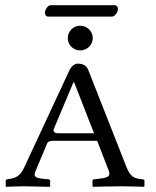

<svg xmlns="http://www.w3.org/2000/svg" viewBox="-20 -717 601 739"><path d="M161 -164C163 -171 170 -175 183 -175H354L399 -59C400 -55 401 -51 401 -48C401 -35 384 -32 361 -29L343 -27C339 -27 336 -24 336 -21V0L338 2C338 2 422 0 450 0C480 0 533 2 533 2L536 0V-21C536 -24 535 -26 528 -27C495 -30 482 -36 466 -76L320 -447C313 -464 301 -472 280 -472C271 -472 257 -467 247 -446L72 -70C55 -34 33 -30 8 -27C5 -27 2 -24 2 -21V0L4 2C4 2 49 0 69 0C88 0 171 2 171 2L173 0V-21C173 -24 170 -27 167 -27L154 -28C129 -30 113 -33 113 -46C113 -49 115 -54 117 -59ZM342 -204H206C186 -204 186 -213 186 -218L263 -401H265ZM241 -570C241 -544 262 -523 289 -523C315 -523 337 -544 337 -570C337 -597 315 -618 289 -618C262 -618 241 -597 241 -570ZM410 -653C423 -653 434 -671 434 -683C434 -689 430 -697 420 -697H175C164 -697 153 -680 153 -668C153 -661 157 -653 166 -653Z"/></svg>

Font: Linux Libertine O C
Style: Regular
Weight: 400
Designer: Philipp H. Poll
Foundry: Philipp H. Poll
Version: Version 4.0.3